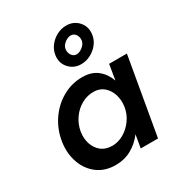

<svg xmlns="http://www.w3.org/2000/svg" viewBox="-177 -862 925 991"><g transform="rotate(-30 285.5 -366.0)"><path d="M44 -230Q35 -165 55 -110Q75 -55 119 -22.5Q163 10 226 10Q278 10 320 -13.5Q362 -37 392 -77L379 0H482L562 -460H456L441 -369Q425 -414 390.5 -442Q356 -470 300 -470Q237 -470 182 -438.5Q127 -407 90.5 -352.5Q54 -298 44 -230ZM154 -230Q161 -271 184.5 -304.5Q208 -338 242.5 -357Q277 -376 316 -375Q351 -374 374.5 -353.5Q398 -333 408.5 -300.5Q419 -268 414 -230Q408 -189 384.5 -156Q361 -123 328 -104Q295 -85 260 -85Q221 -85 195.5 -105Q170 -125 159 -158Q148 -191 154 -230ZM238 -636Q232 -592 260 -561Q288 -530 331 -530Q361 -530 388 -544Q415 -558 433.5 -581.5Q452 -605 456 -635Q462 -680 434 -711Q406 -742 362 -742Q333 -742 306 -728Q279 -714 260.5 -690Q242 -666 238 -636ZM299 -636Q301 -656 320 -671Q339 -686 357 -686Q375 -686 385.5 -671Q396 -656 394 -636Q392 -617 373 -601.5Q354 -586 336 -586Q318 -586 307.5 -601.5Q297 -617 299 -636Z"/></g></svg>

Font: Jost* 500 Medium Italic
Style: Italic
Weight: 500
Italic angle: -10°
Version: Version 3.200; ttfautohint (v0.97) -l 8 -r 50 -G 200 -x 14 -